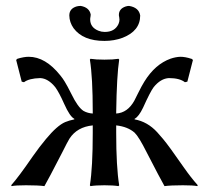

<svg xmlns="http://www.w3.org/2000/svg" viewBox="-20 -633 701 656"><path d="M459 -580.1Q459 -527.3 398.9 -503.9Q370.1 -493.2 336.9 -493.2Q263.7 -493.2 231.4 -536.6Q217.3 -556.6 216.8 -580.1Q216.8 -604 242.7 -611.3Q249.5 -612.8 255.9 -612.8Q285.6 -607.4 290 -583Q289.6 -577.6 289.1 -575.2Q288.1 -571.3 288.1 -566.9Q288.1 -539.1 316.9 -527.8Q326.7 -523.9 337.9 -523.9Q372.1 -523.9 384.8 -550.8Q388.2 -558.6 388.2 -565.9Q387.7 -572.3 387.2 -575.2Q386.2 -578.1 386.2 -582Q386.2 -603 409.2 -610.8Q415.5 -612.8 420.9 -612.8Q454.6 -607.4 459 -580.1ZM192.9 -112.8Q143.6 -17.1 131.8 2.9Q110.8 0 68.8 0Q32.7 0 20 2.9L18.1 0Q42.5 -26.9 91.8 -98.6Q114.7 -131.3 137.2 -158.2Q175.3 -204.1 202.6 -215.8Q216.8 -221.7 233.9 -225.1V-227.1Q218.8 -234.4 199.2 -278.3Q182.1 -316.9 168.9 -335Q144.5 -365.2 117.2 -366.2Q79.1 -365.2 62 -352.1L54.2 -354L35.2 -428.2L39.1 -432.1Q61.5 -439 78.1 -439Q135.3 -439 186 -375.5Q194.8 -364.7 201.2 -354Q210 -339.8 223.6 -312.5Q246.1 -266.1 265.6 -253.9Q279.8 -246.1 296.9 -245.1V-250Q296.9 -369.1 287.1 -429.2L289.1 -432.1Q307.1 -429.2 336.9 -429.2Q366.7 -429.2 384.8 -432.1L387.2 -429.2Q378.9 -375 377 -250V-245.1Q416 -247.6 439 -289.1Q442.9 -296.4 450.7 -312.5Q464.4 -340.3 473.1 -354Q509.8 -413.6 563 -432.6Q580.6 -438.5 596.2 -439Q613.3 -439 633.8 -432.1H634.8L639.2 -428.2L620.1 -354L611.8 -352.1Q593.8 -366.2 557.1 -366.2Q528.8 -364.7 504.9 -335Q493.7 -320.3 468.8 -265.1Q454.1 -234.4 439.9 -227.1V-225.1Q483.9 -217.3 517.1 -181.2Q525.4 -171.9 537.1 -158.2Q556.2 -135.7 608.4 -60.5Q631.8 -26.9 655.8 0L653.8 2.9Q641.1 0 605 0Q563.5 0 542 2.9Q528.3 -21 481 -112.8Q454.6 -165.5 439.9 -179.7Q416.5 -200.2 377 -204.6V-179.2Q377 -63 387.2 0L384.8 2.9Q366.7 0 336.9 0Q307.1 0 289.1 2.9L287.1 0Q296.9 -61 296.9 -179.2V-204.6Q243.2 -199.2 217.3 -159.2Q210.4 -147.9 192.9 -112.8Z"/></svg>

Font: Linux Biolinum Capitals O
Style: Small Caps
Weight: 400
Designer: Philipp H. Poll
Foundry: Philipp H. Poll
Version: Version 1.0.4